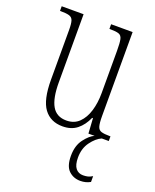

<svg xmlns="http://www.w3.org/2000/svg" viewBox="-142 -619 754 931"><g transform="rotate(20 234.5 -153.5)"><path d="M215 10Q153 10 119.5 -35Q86 -80 86 -184V-440Q86 -473 81 -488Q76 -503 61 -507.5Q46 -512 17 -512H13V-536H126V-184Q126 -103 149 -63Q172 -23 223 -23Q263 -23 288.5 -48Q314 -73 326.5 -114.5Q339 -156 339 -206V-425Q339 -465 335 -483.5Q331 -502 316.5 -507Q302 -512 271 -512H268V-536H379V-103Q379 -66 384 -49.5Q389 -33 404 -28.5Q419 -24 448 -24H451V0H346L341 -78H337Q319 -37 289.5 -13.5Q260 10 215 10ZM387 229Q351 229 327 206Q303 183 303 130Q303 77 328.5 43.5Q354 10 378 0H415Q387 12 362.5 45.5Q338 79 338 126Q338 164 352 181.5Q366 199 390 199Q403 199 414 196.5Q425 194 438 186V216Q415 229 387 229Z"/></g></svg>

Font: Noto Serif Bengali ExtraCondensed ExtraLight
Style: Regular
Weight: 200
Width: 2
Designer: Juan Bruce, Universal Thirst, Indian Type Foundry and the Monotype Design Team.
Foundry: Monotype Imaging Inc.
Version: Version 2.003; ttfautohint (v1.8.4.7-5d5b)